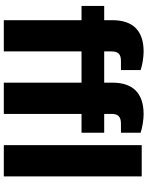

<svg xmlns="http://www.w3.org/2000/svg" viewBox="97 -871 774 1008"><g transform="rotate(90 484.0 -367.0)"><path d="M86 0H250V-408H414V0H578V-408H677V-527H578V-566C578 -599 592 -615 629 -615H677V-718C653 -727 608 -734 580 -734C470 -734 414 -679 414 -570V-527H250V-566C250 -599 263 -615 300 -615H348V-718C325 -727 280 -734 251 -734C142 -734 86 -679 86 -570V-527H11V-408H86ZM742 0H906V-724H742Z"/></g></svg>

Font: Archivo ExtraBold
Style: Regular
Weight: 800
Designer: Hector Gatti
Foundry: Omnibus-Type
Version: Version 2.001